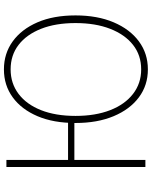

<svg xmlns="http://www.w3.org/2000/svg" viewBox="85 -864 792 1003"><g transform="rotate(-90 481.5 -363.0)"><path d="M110 0V-726H147V-404H356V-371H147V0ZM620 13Q537 13 474 -34Q411 -81 375.5 -166Q340 -251 340 -365Q340 -480 375.5 -563.5Q411 -647 474 -693Q537 -739 620 -739Q703 -739 766.5 -693Q830 -647 866 -563.5Q902 -480 902 -365Q902 -251 866 -166Q830 -81 766.5 -34Q703 13 620 13ZM620 -22Q694 -22 748 -64.5Q802 -107 832 -184Q862 -261 862 -365Q862 -469 832 -545Q802 -621 748 -662.5Q694 -704 620 -704Q547 -704 492 -662.5Q437 -621 407 -545Q377 -469 377 -365Q377 -261 407 -184Q437 -107 492 -64.5Q547 -22 620 -22Z"/></g></svg>

Font: Noto Sans KR Thin
Style: Regular
Weight: 100
Designer: Ryoko NISHIZUKA 西塚涼子 (kana, bopomofo & ideographs); Paul D. Hunt (Latin, Greek & Cyrillic); Sandoll Communications 산돌커뮤니
Foundry: Adobe
Version: Version 2.004-H2;hotconv 1.0.118;makeotfexe 2.5.65603